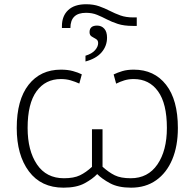

<svg xmlns="http://www.w3.org/2000/svg" viewBox="-20 -866 908 896"><path d="M381.8 -846.2Q416 -846.2 442.4 -836.9Q468.8 -827.6 492.4 -815.4Q516.1 -803.2 542 -793.9Q567.9 -784.7 601.6 -784.7H618.2V-745.1H599.6Q558.6 -745.1 530 -754.4Q501.5 -763.7 478.5 -775.6Q455.6 -787.6 432.9 -796.9Q410.2 -806.2 381.3 -806.2Q308.6 -806.2 308.6 -735.4H269V-744.1Q269 -791.5 298.1 -818.8Q327.1 -846.2 381.8 -846.2ZM433.1 -746.6Q453.6 -746.6 466.6 -732.2Q479.5 -717.8 479.5 -690.4Q479.5 -651.4 454.1 -621.8Q428.7 -592.3 378.9 -579.1V-606Q409.2 -615.2 423.6 -631.8Q438 -648.4 438 -665Q438 -678.2 428 -683.8Q418 -689.5 408 -695.6Q397.9 -701.7 397.9 -715.8Q397.9 -746.6 433.1 -746.6ZM276.4 9.8Q171.9 9.8 115 -66.2Q58.1 -142.1 58.1 -268.6Q58.1 -399.9 113.5 -470.5Q168.9 -541 264.2 -541Q295.9 -541 320.1 -534.4Q344.2 -527.8 361.8 -519L350.1 -476.1Q330.6 -484.9 309.8 -491Q289.1 -497.1 264.2 -497.1Q191.9 -497.1 150.4 -439.9Q108.9 -382.8 108.9 -269Q108.9 -163.1 152.6 -98.6Q196.3 -34.2 278.3 -34.2Q324.7 -34.2 353 -47.9Q381.3 -61.5 409.2 -87.4V-262.7H458.5V-87.9Q487.8 -61.5 515.6 -47.9Q543.5 -34.2 590.3 -34.2Q670.4 -34.2 714.6 -98.6Q758.8 -163.1 758.8 -269Q758.8 -382.8 717.5 -439.9Q676.3 -497.1 604 -497.1Q580.1 -497.1 560.3 -491Q540.5 -484.9 522 -475.6L510.3 -518.6Q528.3 -527.3 551 -534.2Q573.7 -541 604.5 -541Q699.7 -541 754.9 -470.5Q810.1 -399.9 810.1 -268.6Q810.1 -184.1 783.7 -121.6Q757.3 -59.1 708.5 -24.7Q659.7 9.8 591.8 9.8Q531.7 9.8 493.7 -10.7Q455.6 -31.2 433.6 -53.7Q412.1 -30.8 374.5 -10.5Q336.9 9.8 276.4 9.8Z"/></svg>

Font: Open Sans Light
Style: Regular
Weight: 300
Designer: Monotype Design Team
Foundry: Monotype Imaging Inc.
Version: Version 3.000; ttfautohint (v1.8.4)